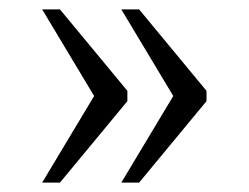

<svg xmlns="http://www.w3.org/2000/svg" viewBox="-20 -475 531 410"><path d="M239 -85 350 -270 239 -455H277L421 -281V-259L277 -85ZM70 -85 181 -270 70 -455H108L252 -281V-259L108 -85Z"/></svg>

Font: Noto Serif Gurmukhi Light
Style: Regular
Weight: 300
Designer: Vaibhav Singh and the Monotype Design Team
Foundry: Monotype Imaging Inc.
Version: Version 2.004; ttfautohint (v1.8.4.7-5d5b)